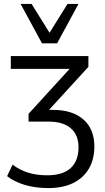

<svg xmlns="http://www.w3.org/2000/svg" viewBox="-20 -773 535 982"><path d="M228.2 188.9Q161.4 188.9 107.3 172.9Q53.2 156.9 16.4 127.9L44.4 69Q79.9 96.1 123.4 109.9Q166.9 123.6 221.2 123.6Q301.1 123.6 341.3 86.8Q381.6 49.9 381.6 -20.3Q381.6 -82.8 342.1 -116.9Q302.7 -151 229 -151H126.1V-190.9L354.7 -441.2V-420.7H35.2V-486.3H432.1V-431L208.1 -186.3L189.3 -211H250.4Q350.8 -211 406.7 -161.8Q462.6 -112.6 462.6 -24Q462.6 41.8 434.5 89.7Q406.4 137.6 354 163.3Q301.5 188.9 228.2 188.9ZM194.8 -551.3 85.4 -752.8H141.5L233.4 -605.4L325.3 -752.8H381.4L272 -551.3Z"/></svg>

Font: Nunito Sans 12pt ExtraLight
Style: Regular
Weight: 200
Designer: Vernon Adams
Foundry: Vernon Adams
Version: Version 3.101;gftools[0.9.27]